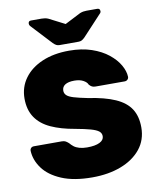

<svg xmlns="http://www.w3.org/2000/svg" viewBox="-98 -988 876 1073"><g transform="rotate(-10 340.0 -451.5)"><path d="M339 10Q234 10 164.5 -19.5Q95 -49 60.5 -96.5Q26 -144 24 -197Q24 -206 30 -212Q36 -218 45 -218H204Q218 -218 226 -213.5Q234 -209 243 -201Q252 -190 264 -180.5Q276 -171 295 -165.5Q314 -160 339 -160Q385 -160 410 -172.5Q435 -185 435 -207Q435 -224 421.5 -235Q408 -246 376 -255Q344 -264 289 -274Q212 -287 156 -312.5Q100 -338 70.5 -381.5Q41 -425 41 -489Q41 -554 77.5 -604Q114 -654 179.5 -682Q245 -710 332 -710Q404 -710 459.5 -691Q515 -672 553 -641.5Q591 -611 611 -576Q631 -541 632 -509Q632 -500 625.5 -493.5Q619 -487 611 -487H444Q432 -487 424 -491Q416 -495 408 -504Q403 -518 383 -529Q363 -540 332 -540Q298 -540 280 -528.5Q262 -517 262 -495Q262 -480 273 -469Q284 -458 312 -449.5Q340 -441 390 -431Q485 -417 543.5 -391Q602 -365 629 -323Q656 -281 656 -218Q656 -147 615 -96Q574 -45 502.5 -17.5Q431 10 339 10ZM286 -750Q276 -750 268 -754Q260 -758 250 -768L143 -883Q137 -889 137 -897Q137 -913 152 -913H213Q222 -913 231.5 -911.5Q241 -910 250 -906L340 -860L430 -906Q440 -910 449 -911.5Q458 -913 467 -913H528Q544 -913 544 -897Q544 -889 537 -883L430 -768Q420 -758 412 -754Q404 -750 394 -750Z"/></g></svg>

Font: Rubik ExtraBold
Style: Regular
Weight: 800
Designer: Hubert and Fischer
Foundry: Hubert and Fischer
Version: Version 2.300;gftools[0.9.30]